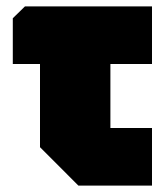

<svg xmlns="http://www.w3.org/2000/svg" viewBox="-20 -580 515 600"><path d="M105 -120V-380H20V-523L58 -560H455V-380H325V-180H455V0H225Z"/></svg>

Font: Tektur SemiCondensed Black
Style: Regular
Weight: 900
Width: 4
Designer: Adam Jagosz
Foundry: Adam Jagosz
Version: Version 1.005;gftools[0.9.30]